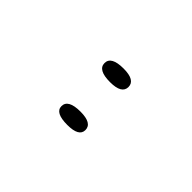

<svg xmlns="http://www.w3.org/2000/svg" viewBox="10 -908 419 419"><g transform="rotate(-45 219.0 -699.0)"><path d="M283 -662Q262 -662 262 -698Q262 -736 283 -736Q304 -736 304 -698Q304 -662 283 -662ZM150 -662Q130 -662 130 -698Q130 -736 150 -736Q171 -736 171 -698Q171 -662 150 -662Z"/></g></svg>

Font: Noto Serif Display ExtraCondensed Thin
Style: Regular
Weight: 100
Width: 2
Designer: Monotype Design Team
Foundry: Monotype Imaging Inc.
Version: Version 2.009